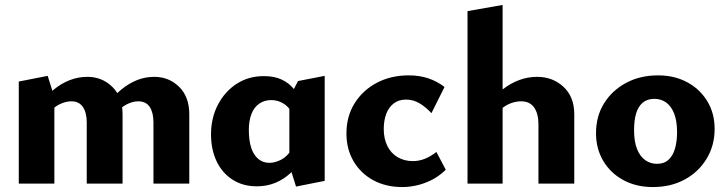

<svg xmlns="http://www.w3.org/2000/svg" viewBox="-20 -743 2944 777"><path d="M601 0V-248Q601 -287 586 -310Q571 -333 539 -333Q516 -333 490.5 -319.5Q465 -306 451 -281L414 -322Q442 -357 472 -381.5Q502 -406 535 -419Q568 -432 604 -432Q664 -432 705 -391.5Q746 -351 746 -281V0ZM331 0V-248Q331 -287 315.5 -310Q300 -333 269 -333Q253 -333 235.5 -327Q218 -321 202.5 -309.5Q187 -298 176 -281L140 -322Q169 -357 199 -381.5Q229 -406 263 -419Q297 -432 334 -432Q393 -432 434.5 -391.5Q476 -351 476 -281V0ZM56 0V-413L173 -436L200 -350V0Z M1019 11Q963 11 921 -16Q879 -43 856.5 -90.5Q834 -138 834 -199Q834 -266 862 -319.5Q890 -373 938 -404Q986 -435 1048 -435Q1090 -435 1120 -421Q1150 -407 1169.5 -382.5Q1189 -358 1199 -327L1163 -285Q1148 -312 1125.5 -325Q1103 -338 1078 -338Q1050 -338 1029 -323.5Q1008 -309 997.5 -281.5Q987 -254 987 -217Q987 -175 996.5 -145.5Q1006 -116 1025 -100Q1044 -84 1070 -84Q1092 -84 1116.5 -96Q1141 -108 1161 -139L1203 -101Q1182 -67 1155 -42Q1128 -17 1094 -3Q1060 11 1019 11ZM1178 12 1151 -74V-347L1186 -415L1294 -436V-11Z M1608 14Q1541 14 1490 -14Q1439 -42 1410.5 -91Q1382 -140 1382 -203Q1382 -272 1415 -325Q1448 -378 1505 -408Q1562 -438 1634 -438Q1678 -438 1713.5 -426Q1749 -414 1779 -391L1726 -285Q1704 -309 1678.5 -324.5Q1653 -340 1623 -340Q1594 -340 1573.5 -324.5Q1553 -309 1543 -282Q1533 -255 1533 -221Q1533 -182 1547.5 -152.5Q1562 -123 1589 -107Q1616 -91 1651 -91Q1676 -91 1699.5 -100.5Q1723 -110 1746 -128L1784 -56Q1755 -28 1723.5 -13Q1692 2 1663 8Q1634 14 1608 14Z M2159 0V-241Q2159 -283 2141.5 -308Q2124 -333 2089 -333Q2071 -333 2052.5 -327Q2034 -321 2018 -309.5Q2002 -298 1992 -281L1954 -322Q1983 -357 2014.5 -381.5Q2046 -406 2081 -419Q2116 -432 2154 -432Q2217 -432 2260.5 -391.5Q2304 -351 2304 -281V0ZM1872 0V-698L2014 -723V0Z M2622 14Q2555 14 2503 -14Q2451 -42 2421.5 -91.5Q2392 -141 2392 -204Q2392 -273 2425 -325.5Q2458 -378 2514.5 -408Q2571 -438 2643 -438Q2709 -438 2760.5 -410.5Q2812 -383 2842 -334Q2872 -285 2872 -221Q2872 -154 2839.5 -100.5Q2807 -47 2751 -16.5Q2695 14 2622 14ZM2639 -80Q2668 -80 2686 -97Q2704 -114 2712 -143Q2720 -172 2720 -208Q2720 -254 2708 -284Q2696 -314 2675.5 -328.5Q2655 -343 2628 -343Q2599 -343 2580.5 -327Q2562 -311 2554 -283Q2546 -255 2546 -216Q2546 -170 2558 -140Q2570 -110 2591 -95Q2612 -80 2639 -80Z"/></svg>

Font: Ysabeau Infant ExtraBold
Style: Regular
Weight: 800
Designer: Christian Thalmann (Catharsis Fonts)
Version: Version 2.001;gftools[0.9.30]; featfreeze: ss01,ss02,lnum